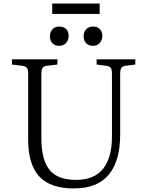

<svg xmlns="http://www.w3.org/2000/svg" viewBox="-20 -1043 825 1077"><path d="M394 14Q262 14 200 -53.5Q138 -121 138 -260V-627Q138 -652 131.5 -661.5Q125 -671 105 -674L47 -681V-710H302V-681L242 -674Q225 -672 218.5 -661.5Q212 -651 212 -623V-268Q212 -148 257 -91Q302 -34 408 -34Q508 -34 558 -96Q608 -158 608 -277V-627Q608 -652 602 -661.5Q596 -671 575 -674L522 -681V-710H739V-681L684 -674Q666 -671 660 -661Q654 -651 654 -623V-287Q654 -140 590 -63Q526 14 394 14ZM501 -786Q477 -786 463 -801Q449 -816 449 -839Q449 -863 463 -878.5Q477 -894 502 -894Q526 -894 540 -880Q554 -866 554 -842Q554 -819 540 -802.5Q526 -786 501 -786ZM312 -786Q287 -786 273.5 -801Q260 -816 260 -839Q260 -863 274 -878.5Q288 -894 312 -894Q337 -894 351 -880Q365 -866 365 -842Q365 -819 351 -802.5Q337 -786 312 -786ZM273 -965V-1023H539V-965Z"/></svg>

Font: Literata 36pt Light
Style: Regular
Weight: 300
Designer: Latin by Veronika Burian and Jose Scaglione. Greek by Irene Vlachou. Cyrillic by Vera Evstafieva.
Foundry: TypeTogether
Version: Version 3.002